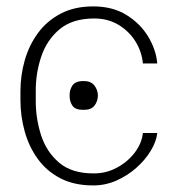

<svg xmlns="http://www.w3.org/2000/svg" viewBox="-20 -558 545 588"><path d="M265.6 9.9Q207 9.9 164.8 -12.1Q122.5 -34.1 95.5 -71.6Q68.5 -109 55.6 -155.7Q42.6 -202.4 42.6 -251.4V-278.4Q42.6 -327.4 55.9 -373.8Q69.2 -420.1 96.6 -457.2Q123.9 -494.3 166 -516.3Q208.1 -538.4 265.6 -538.4Q324.9 -538.4 367.4 -512.1Q409.8 -485.8 433.9 -445.7Q458.1 -405.5 461.6 -363.6H417.6Q414.1 -400.6 394.4 -431.8Q374.6 -463.1 342.5 -482.2Q310.4 -501.4 268.5 -501.4Q202.4 -501.4 163 -468.8Q123.6 -436.1 106.4 -384.9Q89.1 -333.8 89.5 -278.4V-251.4Q89.1 -195.7 105.8 -144Q122.5 -92.3 161.6 -59.5Q200.6 -26.6 267 -27Q304 -26.6 337 -44Q370 -61.4 392 -89.8Q414.1 -118.3 417.6 -150.6H461.6Q458.8 -124.6 441.9 -96.6Q425.1 -68.5 397.9 -44.4Q370.7 -20.2 336.8 -5.1Q302.9 9.9 265.6 9.9ZM193.2 -265.6Q192.8 -282.7 201.9 -296.3Q210.9 -310 235.8 -309.7Q258.5 -310 269 -296.3Q279.5 -282.7 279.8 -265.6Q279.5 -247.5 269.2 -234.4Q258.9 -221.2 235.8 -221.6Q210.9 -221.2 201.9 -234.2Q192.8 -247.2 193.2 -265.6Z"/></svg>

Font: Inter Thin BETA
Style: Regular
Weight: 100
Designer: Rasmus Andersson
Foundry: rsms
Version: Version 3.011;git-f93a4a705